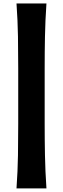

<svg xmlns="http://www.w3.org/2000/svg" viewBox="-20 -895 358 1096"><path d="M74.2 180.3H245.1Q238.3 80.9 236.7 -8.7Q235 -98.3 235 -189.1V-506.2Q235 -597 236.7 -686.4Q238.3 -775.9 245.1 -875.3H74.2Q81.2 -775.9 82.6 -686.4Q84 -597 84 -506.2V-189.1Q84 -98.3 82.6 -8.7Q81.2 80.9 74.2 180.3Z"/></svg>

Font: Pinar FD VF
Style: Regular
Weight: 300
Designer: Amin Abedi
Version: Version 2.000